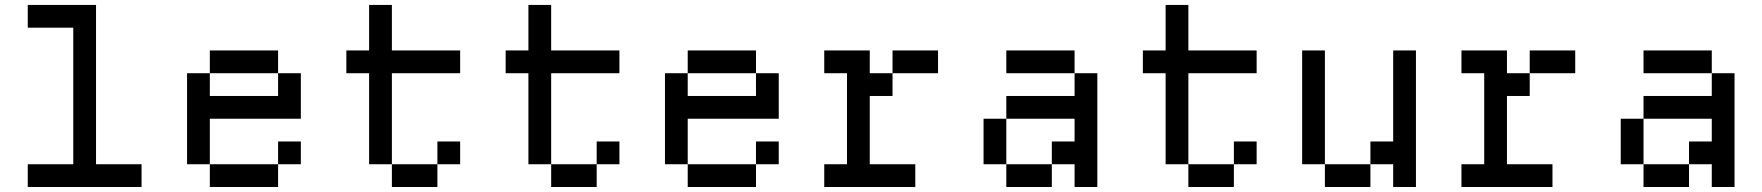

<svg xmlns="http://www.w3.org/2000/svg" viewBox="-20 -747 7040 767"><path d="M272.7 -636.4V-90.9H90.9V0H545.5V-90.9H363.6V-727.3H90.9V-636.4Z M818.2 -545.5V-454.5H1090.9V-545.5ZM727.3 -454.5V-90.9H818.2V-272.7H1181.8V-454.5H1090.9V-363.6H818.2V-454.5ZM818.2 -90.9V0H1090.9V-90.9ZM1090.9 -181.8V-90.9H1181.8V-181.8Z M1454.5 -727.3V-545.5H1363.6V-454.5H1454.5V-90.9H1545.5V-454.5H1818.2V-545.5H1545.5V-727.3ZM1545.5 -90.9V0H1727.3V-90.9ZM1727.3 -181.8V-90.9H1818.2V-181.8Z M2090.9 -727.3V-545.5H2000V-454.5H2090.9V-90.9H2181.8V-454.5H2454.5V-545.5H2181.8V-727.3ZM2181.8 -90.9V0H2363.6V-90.9ZM2363.6 -181.8V-90.9H2454.5V-181.8Z M2727.3 -545.5V-454.5H3000V-545.5ZM2636.4 -454.5V-90.9H2727.3V-272.7H3090.9V-454.5H3000V-363.6H2727.3V-454.5ZM2727.3 -90.9V0H3000V-90.9ZM3000 -181.8V-90.9H3090.9V-181.8Z M3454.5 -545.5H3272.7V-454.5H3363.6V-90.9H3272.7V0H3636.4V-90.9H3454.5V-363.6H3545.5V-454.5H3454.5ZM3727.3 -545.5H3545.5V-454.5H3727.3Z M3909.1 -272.7V-90.9H4000V-272.7ZM4000 -90.9V0H4181.8V-90.9ZM4181.8 -181.8V-90.9H4272.7V0H4363.6V-454.5H4272.7V-363.6H4000V-272.7H4272.7V-181.8ZM4000 -545.5V-454.5H4272.7V-545.5Z M4636.4 -727.3V-545.5H4545.5V-454.5H4636.4V-90.9H4727.3V-454.5H5000V-545.5H4727.3V-727.3ZM4727.3 -90.9V0H4909.1V-90.9ZM4909.1 -181.8V-90.9H5000V-181.8Z M5181.8 -545.5V-90.9H5272.7V-545.5ZM5272.7 -90.9V0H5454.5V-90.9ZM5545.5 -545.5V-181.8H5454.5V-90.9H5545.5V0H5636.4V-545.5Z M6000 -545.5H5818.2V-454.5H5909.1V-90.9H5818.2V0H6181.8V-90.9H6000V-363.6H6090.9V-454.5H6000ZM6272.7 -545.5H6090.9V-454.5H6272.7Z M6454.5 -272.7V-90.9H6545.5V-272.7ZM6545.5 -90.9V0H6727.3V-90.9ZM6727.3 -181.8V-90.9H6818.2V0H6909.1V-454.5H6818.2V-363.6H6545.5V-272.7H6818.2V-181.8ZM6545.5 -545.5V-454.5H6818.2V-545.5Z"/></svg>

Font: Departure Mono
Style: Regular
Weight: 400
Monospace: yes
Designer: Helena Zhang
Version: Version 1.500;Glyphs 3.3.1 (3343)